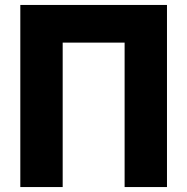

<svg xmlns="http://www.w3.org/2000/svg" viewBox="-20 -734 756 775"><path d="M62 -714H654V21H483V-562H233V21H62Z"/></svg>

Font: Repo ExtraBold
Style: Bold
Weight: 700
Designer: Stefan Peev
Foundry: Context Ltd
Version: Version 1.502